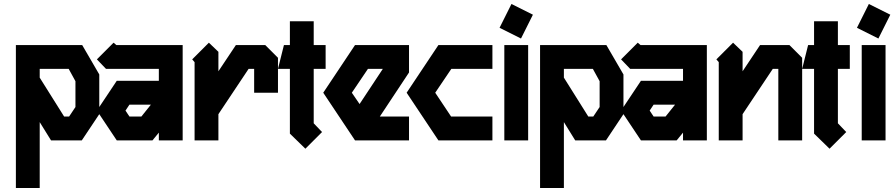

<svg xmlns="http://www.w3.org/2000/svg" viewBox="-20 -707 4504 967"><path d="M60 -480H394L480 -332V-132L392 0H237L180 -92V240H60ZM180 -360V-316L303 -120H328L360 -168V-298L326 -360Z M552 -492 566 -480H900V0H780V-39L748 0H568L468 -150L568 -300H780V-360H514L468 -408ZM632 -180 612 -150 632 -120H692L740 -180Z M1032 -492 1080 -446V-348L1168 -480H1316L1380 -416V-240H1260V-360H1232L1080 -132V0H960V-394L948 -408Z M1440 -600H1560V-480H1620V-360H1560V-86L1602 -42L1518 42L1440 -34V-360H1380L1410 -480H1440Z M1768 -480H2040V-342L1893 -120H2040V0H1768L1608 -240ZM1833 -360 1752 -240 1791 -183 1908 -360Z M2188 -480H2460V-360H2253L2172 -240L2252 -120H2460V0H2188L2028 -240Z M2556 -687 2664 -633 2604 -513 2496 -567ZM2520 -480H2640V0H2520Z M2700 -480H3034L3120 -332V-132L3032 0H2877L2820 -92V240H2700ZM2820 -360V-316L2943 -120H2968L3000 -168V-298L2966 -360Z M3192 -492 3206 -480H3540V0H3420V-39L3388 0H3208L3108 -150L3208 -300H3420V-360H3154L3108 -408ZM3272 -180 3252 -150 3272 -120H3332L3380 -180Z M3672 -492 3720 -446V-348L3808 -480H3956L4020 -416V0H3900V-360H3872L3720 -132V0H3600V-394L3588 -408Z M4080 -600H4200V-480H4260V-360H4200V-86L4242 -42L4158 42L4080 -34V-360H4020L4050 -480H4080Z M4356 -687 4464 -633 4404 -513 4296 -567ZM4320 -480H4440V0H4320Z"/></svg>

Font: SOV_raksil
Style: Book
Weight: 400
Version: Version 1.00